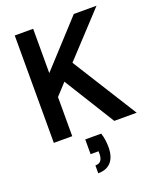

<svg xmlns="http://www.w3.org/2000/svg" viewBox="-172 -804 974 1176"><g transform="rotate(-20 315.0 -216.0)"><path d="M69 0V-700H189V-411L454 -700H602L344 -422L609 0H463L258 -330L189 -255V0ZM261 268V217Q286 217 297.5 202Q309 187 309 157V142H257V46H361Q369 70 372 94Q375 118 375 138Q375 201 346 234.5Q317 268 261 268Z"/></g></svg>

Font: DM Sans 24pt SemiBold
Style: Regular
Weight: 600
Designer: Colophon Foundry, Jonny Pinhorn
Foundry: Colophon Foundry
Version: Version 4.004;gftools[0.9.30]